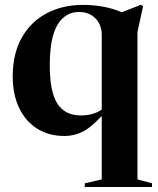

<svg xmlns="http://www.w3.org/2000/svg" viewBox="-20 -544 648 785"><path d="M601.5 205.5V220.5H326.5V205.5L396 189.5V-70Q350 -20.5 315.5 -4.2Q281 12 244.5 12Q179 12 131.5 -18.2Q84 -48.5 58 -103.2Q32 -158 32 -231Q32 -324.5 69 -390Q106 -455.5 171 -489.8Q236 -524 320 -524Q360.5 -524 401 -516.8Q441.5 -509.5 478 -494L556.5 -524.5L565 -518.5L542 -413V189.5ZM183.5 -275.5Q183.5 -169.5 214.2 -120.8Q245 -72 311.5 -72Q333 -72 354.5 -77.2Q376 -82.5 396 -96V-399.5Q396 -443 370.2 -469Q344.5 -495 303 -495Q246.5 -495 215 -442.5Q183.5 -390 183.5 -275.5Z"/></svg>

Font: Newsreader Display SemiBold
Style: Regular
Weight: 600
Designer: Hugues Gentile
Foundry: Production Type
Version: Version 1.001